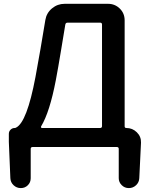

<svg xmlns="http://www.w3.org/2000/svg" viewBox="-20 -753 768 986"><path d="M191.4 -104.5Q189.5 -101.6 190.9 -98.6Q192.4 -95.7 195.3 -95.7H494.1Q503.9 -95.7 503.9 -105.5V-627Q503.9 -636.7 494.1 -636.7H327.1Q317.4 -636.7 315.4 -627Q308.6 -586.9 293.5 -494.6Q278.3 -402.3 266.6 -340.8Q235.4 -177.7 191.4 -104.5ZM628.9 -95.7Q660.2 -95.7 682.6 -73.7Q705.1 -51.8 704.1 -20.5L695.3 162.1Q694.3 183.6 678.7 198.2Q663.1 212.9 641.6 212.9Q620.1 212.9 605 197.8Q589.8 182.6 589.8 162.1V11.7Q589.8 2 580.1 2H147.5Q137.7 2 137.7 11.7V162.1Q137.7 183.6 123 198.2Q108.4 212.9 86.9 212.9Q65.4 212.9 49.8 198.2Q34.2 183.6 33.2 162.1L25.4 -24.4V-65.4Q25.4 -78.1 34.2 -86.9Q43 -95.7 55.7 -95.7Q59.6 -95.7 62.5 -97.7Q118.2 -125 162.1 -357.4Q188.5 -500 212.9 -650.4Q218.8 -686.5 247.1 -710Q275.4 -733.4 311.5 -733.4H535.2Q570.3 -733.4 595.2 -709Q620.1 -684.6 620.1 -648.4V-104.5Q620.1 -95.7 628.9 -95.7Z"/></svg>

Font: Gen Jyuu GothicX Medium
Style: Regular
Weight: 500
Designer: Ryoko NISHIZUKA (kana &amp; ideographs); Paul D. Hunt (Latin, Greek &amp; Cyrillic); Wenlong ZHANG (bopomofo); Sandoll C
Version: Version 1.058.20140828